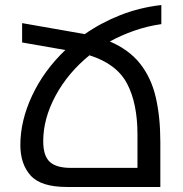

<svg xmlns="http://www.w3.org/2000/svg" viewBox="-20 -744 728 764"><path d="M622 -648Q566 -640 514.5 -622Q463 -604 417 -579Q494 -546 538 -490Q582 -434 600 -356Q618 -278 618 -179V0H246Q143 0 102 -45.5Q61 -91 61 -167Q61 -264 108 -364Q155 -464 240 -545L68 -575V-652L302 -611Q310 -610 317 -608Q381 -653 458 -683.5Q535 -714 622 -724ZM261 -76H527V-209Q527 -333 485.5 -411.5Q444 -490 336 -524Q250 -454 201 -363Q152 -272 152 -182Q152 -124 178 -100Q204 -76 261 -76Z"/></svg>

Font: Go Noto Kurrent-Regular
Style: Regular
Weight: 400
Designer: Monotype Design Team
Foundry: Monotype Imaging Inc.
Version: Version 2.012; ttfautohint (v1.8.4.7-5d5b)